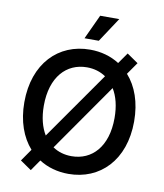

<svg xmlns="http://www.w3.org/2000/svg" viewBox="-102 -1027 970 1137"><g transform="rotate(10 383.5 -459.0)"><path d="M383.8 9.8C573.2 9.8 713.9 -129.9 713.9 -363.3C713.9 -478 680.2 -570.3 623 -634.3L673.8 -707L606.4 -753.4L560.5 -688C510.3 -720.2 450.2 -737.3 383.8 -737.3C194.3 -737.3 53.7 -597.2 53.7 -363.3C53.7 -249 87.9 -156.7 144.5 -92.8L93.8 -20L161.1 26.4L207 -39.6C257.3 -7.3 317.9 9.8 383.8 9.8ZM383.8 -96.7C341.3 -96.7 302.7 -107.9 270.5 -129.9L554.2 -536.1C581.1 -492.7 596.2 -434.6 596.2 -363.3C596.2 -190.4 506.3 -96.7 383.8 -96.7ZM338.9 -797.9H424.8L522 -945.3H407.2ZM170.9 -363.3C170.9 -536.6 261.2 -630.9 383.8 -630.9C426.3 -630.9 464.8 -619.6 497.6 -597.2L212.9 -190.9C186.5 -234.4 170.9 -292 170.9 -363.3Z"/></g></svg>

Font: Raveo Medium
Style: Regular
Weight: 500
Designer: Jakub Foglar, Rasmus Andersson (Inter)
Foundry: Jakubfoglar.com
Version: Version 1.100;Glyphs 3.2.3 (3260)